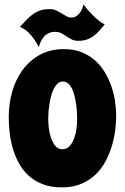

<svg xmlns="http://www.w3.org/2000/svg" viewBox="-20 -791 544 836"><path d="M485.8 -285.2Q485.8 -256.8 481.4 -222.9Q477.1 -189 466.8 -154.5Q456.5 -120.1 439 -87.6Q421.4 -55.2 395.3 -30.3Q369.1 -5.4 333 9.8Q296.9 24.9 249 24.9Q201.2 24.9 165.3 10.7Q129.4 -3.4 103.8 -27.1Q78.1 -50.8 61.5 -81.8Q44.9 -112.8 35.2 -147Q25.4 -181.2 21.7 -216.1Q18.1 -251 18.1 -282.2Q18.1 -337.4 32.7 -390.4Q47.4 -443.4 77.4 -484.9Q107.4 -526.4 152.6 -551.8Q197.8 -577.1 258.8 -577.1Q299.8 -577.1 332.5 -564.7Q365.2 -552.2 390.6 -530.8Q416 -509.3 433.8 -480.5Q451.7 -451.7 463.4 -419.4Q475.1 -387.2 480.5 -352.5Q485.8 -317.9 485.8 -285.2ZM315.9 -269Q315.9 -280.3 315.2 -297.1Q314.5 -314 312 -332.5Q309.6 -351.1 305.4 -369.6Q301.3 -388.2 294.4 -402.8Q287.6 -417.5 277.6 -426.8Q267.6 -436 253.9 -436Q240.7 -436 231 -427.2Q221.2 -418.5 214.1 -404.3Q207 -390.1 202.4 -372.3Q197.8 -354.5 195.1 -336.7Q192.4 -318.8 191.2 -302.5Q189.9 -286.1 189.9 -274.9Q189.9 -258.8 192.4 -235.8Q194.8 -212.9 201.7 -191.9Q208.5 -170.9 220.5 -156Q232.4 -141.1 252 -141.1Q270.5 -141.1 283 -154.8Q295.4 -168.5 302.7 -188.2Q310.1 -208 313 -230Q315.9 -252 315.9 -269ZM436 -684.6Q422.9 -668.5 410.9 -655.3Q398.9 -642.1 385.7 -632.8Q372.6 -623.5 356.9 -618.4Q341.3 -613.3 320.8 -613.3Q303.7 -613.3 292 -619.4Q280.3 -625.5 269.5 -632.8Q258.8 -640.1 247.3 -646.2Q235.8 -652.3 219.7 -652.3Q204.1 -652.3 192.1 -646.7Q180.2 -641.1 171.6 -631.6Q163.1 -622.1 157.5 -610.1Q151.9 -598.1 148.9 -585.4Q134.8 -614.3 114.7 -638.2Q94.7 -662.1 66.9 -674.3Q85 -693.8 99.4 -708.5Q113.8 -723.1 128.4 -732.7Q143.1 -742.2 159.2 -746.8Q175.3 -751.5 196.8 -751.5Q211.9 -751.5 224.4 -745.6Q236.8 -739.7 248 -732.9Q259.3 -726.1 269.5 -720.2Q279.8 -714.4 291 -714.4Q301.8 -714.4 310.8 -719.7Q319.8 -725.1 326.4 -733.4Q333 -741.7 337.2 -751.7Q341.3 -761.7 342.8 -771.5Q350.6 -761.2 361.8 -748.5Q373 -735.8 385.5 -723.4Q397.9 -710.9 411.1 -700.4Q424.3 -689.9 436 -684.6Z"/></svg>

Font: Spicy Rice
Style: Regular
Weight: 400
Version: Version 1.000